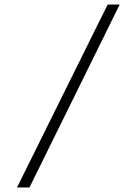

<svg xmlns="http://www.w3.org/2000/svg" viewBox="-20 -720 603 847"><path d="M55 107 455 -700H508L110 107Z"/></svg>

Font: Mach ExtraLight
Style: Regular
Weight: 250
Version: Version 1.002